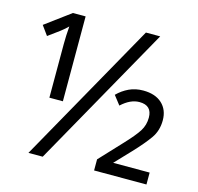

<svg xmlns="http://www.w3.org/2000/svg" viewBox="-104 -824 965 935"><g transform="rotate(15 378.5 -357.0)"><path d="M215 -286V-714H151L24 -620L58 -573L114 -614Q129 -625 151 -646Q147 -598 147 -556V-286ZM190 0 591 -714H519L118 0ZM713 0V-60H529L604 -139Q654 -192 681.5 -231Q709 -270 709 -322Q709 -375 675 -406.5Q641 -438 580 -438Q541 -438 509 -423Q477 -408 451 -382L486 -337Q531 -379 577 -379Q640 -379 640 -317Q640 -280 621 -249.5Q602 -219 551 -165L449 -56V0Z"/></g></svg>

Font: Noto Sans UI SemiCondensed
Style: Regular
Weight: 400
Width: 4
Designer: Monotype Design Team
Foundry: Monotype Imaging Inc.
Version: 1.001